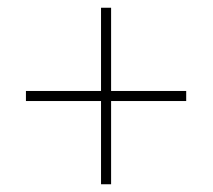

<svg xmlns="http://www.w3.org/2000/svg" viewBox="-20 -652 549 496"><path d="M241 -176V-391H47V-417H241V-632H267V-417H461V-391H267V-176Z"/></svg>

Font: Noto Sans Tamil UI SemiCondensed Thin
Style: Regular
Weight: 100
Width: 4
Designer: Jelle Bosma - Monotype Design Team
Foundry: Monotype Imaging Inc.
Version: Version 2.004; ttfautohint (v1.8.4.7-5d5b)